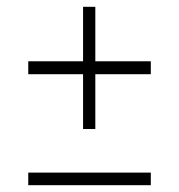

<svg xmlns="http://www.w3.org/2000/svg" viewBox="-20 -574 525 564"><path d="M224 -195V-356H63V-394H224V-554H260V-394H423V-356H260V-195ZM63 -30V-67H423V-30Z"/></svg>

Font: Saira Condensed ExtraLight
Style: Regular
Weight: 250
Width: 3
Designer: Hector Gatti with collaboration of the Omnibus-Type team
Foundry: Omnibus-Type
Version: Version 1.101